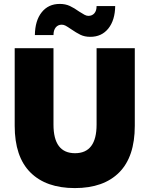

<svg xmlns="http://www.w3.org/2000/svg" viewBox="-20 -946 763 980"><path d="M55 -304V-700H253V-310Q253 -164 363 -164Q473 -164 473 -310V-700H668V-304Q668 -146 588.5 -66Q509 14 362 14Q215 14 135 -66Q55 -146 55 -304ZM343 -797Q324 -810 314.5 -815Q305 -820 295 -820Q276 -820 264.5 -806Q253 -792 253 -767H158Q159 -841 193 -883.5Q227 -926 285 -926Q314 -926 336.5 -915.5Q359 -905 384 -887Q401 -876 411.5 -870.5Q422 -865 431 -865Q450 -865 461.5 -878Q473 -891 473 -915H568Q567 -843 533 -800.5Q499 -758 441 -758Q412 -758 390.5 -768.5Q369 -779 343 -797Z"/></svg>

Font: Chess Sans ExtraBold
Style: Regular
Weight: 800
Designer: Wolf Bōese
Foundry: Wolf Bōese
Version: Version 7.223